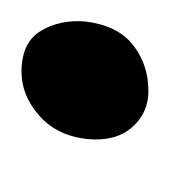

<svg xmlns="http://www.w3.org/2000/svg" viewBox="-10 -462 155 174"><g transform="rotate(-90 67.0 -375.5)"><path d="M27.5 -373.5Q30.5 -401 48.8 -417Q67 -433 88.5 -433Q115 -433 125.5 -415.5Q136 -398 134 -375Q130.5 -346 112.8 -332Q95 -318 71 -318Q51 -318 38 -333Q25 -348 27.5 -373.5Z"/></g></svg>

Font: Merriweather 24pt SemiCondensed Light
Style: Italic
Weight: 300
Width: 4
Italic angle: -7.8°
Designer: Eben Sorkin
Foundry: Eben Sorkin
Version: Version 2.101